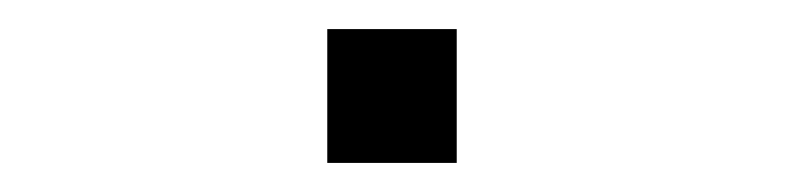

<svg xmlns="http://www.w3.org/2000/svg" viewBox="-20 -422 540 132"><path d="M205 -402H294V-310H205Z"/></svg>

Font: Asta Sans Light
Style: Regular
Weight: 300
Designer: 42dot
Version: Version 1.000